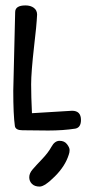

<svg xmlns="http://www.w3.org/2000/svg" viewBox="-20 -481 340 709"><path d="M158 1 63 0Q38 0 35 -15Q29 -57 29 -146L36 -436Q36 -461 74 -461Q93 -461 105 -452Q117 -443 117 -427Q115 -385 106 -311Q95 -214 95 -169.5Q95 -125 98 -63L246 -72Q279 -72 279 -38Q279 -10 258 -6Q213 1 158 1ZM234 90Q221 132 183 170Q145 208 126.5 208Q108 208 98 198Q88 188 88 173.5Q88 159 100.5 144.5Q113 130 135.5 106.5Q158 83 170 61Q182 39 200 39Q218 39 227.5 51.5Q237 64 237 73Q237 82 234 90Z"/></svg>

Font: Patrick Hand SC
Style: Regular
Weight: 400
Designer: Patrick Wagesreiter
Foundry: Patrick Wagesreiter
Version: Version 1.003;PS 001.003;hotconv 1.0.70;makeotf.lib2.5.58329